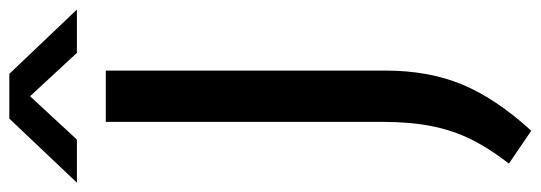

<svg xmlns="http://www.w3.org/2000/svg" viewBox="-439 -593 1160 412"><g transform="rotate(-90 141.0 -387.0)"><path d="M66.5 173 -4 125Q28 84 47.8 44.2Q67.5 4.5 76.5 -41.5Q85.5 -87.5 85.5 -146.5V-740H195.5V-139Q195.5 -47.5 165.8 24.5Q136 96.5 66.5 173ZM-45 -802 92.5 -947H188.5L326.5 -802H233.5L140.5 -902.5L47.5 -802Z"/></g></svg>

Font: Encode Sans SemiExpanded SemiExpanded Medium
Style: Regular
Weight: 500
Width: 6
Designer: Multiple Designers
Foundry: Impallari Type
Version: Version 3.000; ttfautohint (v1.8.3) -l 8 -r 50 -G 200 -x 14 